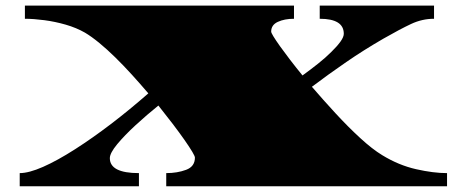

<svg xmlns="http://www.w3.org/2000/svg" viewBox="-20 -650 1607 670"><path d="M48.8 0V-45.9Q80.6 -45.9 130.1 -67.6Q179.7 -89.4 242.2 -129.4Q303.2 -168.5 367.2 -217.3Q431.2 -266.1 497.6 -324.2Q469.7 -356.9 440.4 -389.2Q411.1 -421.4 382.3 -449.7Q354 -477.5 326.7 -500Q299.3 -522.5 276.4 -536.1Q246.6 -553.2 209.2 -564Q171.9 -574.7 134.5 -579.6Q97.2 -584.5 66.9 -584.5V-630.4H1005.9V-584.5Q972.7 -584.5 949.5 -573.7Q926.3 -563 926.3 -539.6Q926.3 -532.2 957 -488.8Q971.7 -468.3 991.7 -442.1Q1011.7 -416 1035.6 -386.7Q1064 -407.2 1090.3 -428.2Q1116.7 -449.2 1136.2 -468.8Q1156.2 -488.3 1168 -504.6Q1179.7 -521 1179.7 -532.2Q1179.7 -584.5 1095.7 -584.5V-630.4H1494.6V-584.5Q1453.1 -584.5 1414.6 -566.4Q1376 -548.3 1317.9 -515.1Q1249.5 -475.6 1188.5 -433.6Q1127.4 -391.6 1068.4 -347.2Q1107.4 -301.8 1151.1 -254.4Q1194.8 -207 1237.1 -168.2Q1279.3 -129.4 1314 -108.4Q1371.6 -73.2 1431.9 -59.6Q1492.2 -45.9 1540 -45.9V0H560.1V-45.9Q598.6 -45.9 629.4 -57.4Q660.2 -68.8 660.2 -100.1Q660.2 -109.4 623.5 -162.1Q606.4 -186.5 583 -217.3Q559.6 -248 532.7 -281.7Q492.7 -249.5 453.6 -213.6Q414.6 -177.7 388.9 -146.7Q363.3 -115.7 363.3 -98.1Q363.3 -45.9 464.8 -45.9V0Z"/></svg>

Font: Asset
Style: Regular
Weight: 400
Version: Version 1.003; ttfautohint (v1.8.4.7-5d5b)